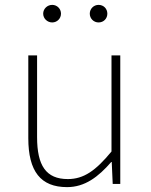

<svg xmlns="http://www.w3.org/2000/svg" viewBox="-20 -754 617 787"><path d="M194 -662C214 -662 230 -678 230 -698C230 -718 214 -734 194 -734C174 -734 157 -718 157 -698C157 -678 174 -662 194 -662ZM384 -662C405 -662 420 -678 420 -698C420 -718 405 -734 384 -734C364 -734 348 -718 348 -698C348 -678 364 -662 384 -662ZM255 13C328 13 383 -29 436 -90H438L442 0H473V-527H437V-133C372 -54 323 -20 258 -20C169 -20 132 -75 132 -192V-527H96V-188C96 -51 147 13 255 13Z"/></svg>

Font: SSpoqa Han Sans Neo Thin
Style: Regular
Weight: 100
Designer: [Spoqa Han Sans Neo] Dong-huui Kim  Younghwa Kang  Yujin Lee  [Noto Sans] Ryoko NISHIZUKA  (kana & ideographs); Paul D. 
Foundry: Spoqa (http://www.spoqa-han-sans.com)
Version: Version 1.000